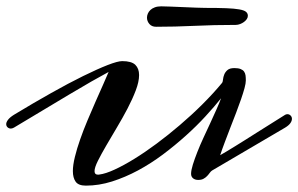

<svg xmlns="http://www.w3.org/2000/svg" viewBox="-44 -563 942 606"><path d="M270 -12.2Q289.1 -14.6 317.4 -27.6Q345.7 -40.5 379.4 -61.3Q413.1 -82 450 -109.4Q486.8 -136.7 523.4 -168Q560.1 -199.2 594.5 -233.4Q628.9 -267.6 657.2 -301.8Q659.2 -304.7 659.9 -312.3Q660.6 -319.8 663.8 -327.9Q667 -335.9 674.1 -342Q681.2 -348.1 695.8 -348.1Q708 -348.1 715.3 -345.2Q722.7 -342.3 726.3 -337.2Q730 -332 731 -325Q731.9 -317.9 731.9 -309.1Q731.9 -300.3 727.8 -284.9Q723.6 -269.5 716.8 -249.8Q710 -230 701.2 -207Q692.4 -184.1 683.3 -160.9Q674.3 -137.7 665.8 -115Q657.2 -92.3 650.9 -73.2Q657.2 -76.7 669.4 -84Q681.6 -91.3 697.5 -101.1Q713.4 -110.8 731.2 -122.1Q749 -133.3 766.6 -144.5L856 -200.7Q859.4 -202.6 863.3 -202.6Q868.7 -202.6 873 -198.5Q877.4 -194.3 877.4 -188Q877.4 -181.2 872.3 -174.1Q867.2 -167 856 -160.2L625.5 -24.9Q621.6 -22.5 617.9 -17.3Q614.3 -12.2 609.6 -7.3Q605 -2.4 598.4 1.2Q591.8 4.9 581.5 4.9Q571.8 4.9 565.4 -0.2Q559.1 -5.4 559.1 -14.2Q559.1 -25.4 564.7 -43.5Q570.3 -61.5 578.9 -83.3Q587.4 -105 598.4 -128.7Q609.4 -152.3 619.9 -175Q630.4 -197.8 639.4 -218Q648.4 -238.3 653.8 -252.9Q632.8 -226.6 604.5 -195.8Q576.2 -165 542.2 -134.5Q508.3 -104 470.2 -75.4Q432.1 -46.9 391.6 -25.1Q351.1 -3.4 309.6 9.8Q268.1 22.9 227.1 22.9Q203.6 22.9 194.8 10.5Q186 -2 186 -22.9Q186 -42 192.4 -67.9Q198.7 -93.8 209 -123Q219.2 -152.3 232.2 -183.1Q245.1 -213.9 257.6 -242.2Q270 -270.5 281 -294.9Q292 -319.3 298.8 -335.9Q275.9 -323.7 244.4 -305.7Q212.9 -287.6 174.8 -264.9Q136.7 -242.2 92.5 -215.6Q48.3 -189 0 -160.2Q-5.4 -157.2 -9.8 -157.2Q-15.6 -157.2 -20 -161.1Q-24.4 -165 -24.4 -171.4Q-24.4 -177.2 -18.8 -184.8Q-13.2 -192.4 0 -200.7Q62 -238.3 117.7 -269.5Q173.3 -300.8 218.5 -323Q263.7 -345.2 295.7 -357.7Q327.6 -370.1 341.8 -370.1Q371.1 -370.1 383.1 -358.4Q395 -346.7 395 -326.2Q395 -305.2 384.5 -277.6Q374 -250 358.4 -220.2Q342.8 -190.4 324.7 -160.2Q306.6 -129.9 291 -103Q275.4 -76.2 264.9 -55.2Q254.4 -34.2 254.4 -22.9Q254.4 -11.7 265.6 -11.7Q269.5 -11.7 270 -12.2ZM448.7 -478.5Q435.1 -478.5 427.5 -487.3Q419.9 -496.1 419.9 -507.3Q419.9 -513.7 422.6 -520Q425.3 -526.4 430.7 -531.5Q436 -536.6 444.6 -539.8Q453.1 -543 464.8 -543Q474.1 -543 493.7 -542.2Q513.2 -541.5 534.9 -540.5Q556.6 -539.6 575.9 -538.8Q595.2 -538.1 604 -538.1Q644 -538.1 669.9 -537.1Q695.8 -536.1 710.9 -533.4Q726.1 -530.8 732.2 -525.9Q738.3 -521 738.3 -513.2Q738.3 -507.8 734.9 -502.7Q731.4 -497.6 726.1 -493.7Q720.7 -489.7 713.9 -487.1Q707 -484.4 700.2 -484.4Q630.9 -484.4 569.3 -481.4Q507.8 -478.5 448.7 -478.5Z"/></svg>

Font: Meddon
Style: Regular
Weight: 400
Designer: Vernon Adams
Foundry: Vernon Adams
Version: Version 1.000